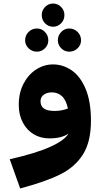

<svg xmlns="http://www.w3.org/2000/svg" viewBox="-20 -782 579 1085"><path d="M494 -100Q494 19 449 90.5Q404 162 320.5 203.5Q237 245 94 283L35 118Q184 84 264.5 47.5Q345 11 367 -27Q329 0 258 0Q210 0 171 -23Q132 -46 109 -89.5Q86 -133 86 -190Q86 -257 113 -309Q140 -361 184.5 -389.5Q229 -418 280 -418Q336 -418 385 -384.5Q434 -351 464 -279.5Q494 -208 494 -100ZM290 -155Q328 -155 364 -169Q353 -218 329.5 -239Q306 -260 273 -260Q245 -260 227 -246.5Q209 -233 209 -210Q209 -182 228.5 -168.5Q248 -155 290 -155ZM216 -697Q216 -724 235 -743Q254 -762 280 -762Q306 -762 325 -743Q344 -724 344 -697Q344 -669 325 -650Q306 -631 280 -631Q254 -631 235 -650Q216 -669 216 -697ZM122 -554Q122 -582 141.5 -601.5Q161 -621 189 -621Q215 -621 234 -601.5Q253 -582 253 -554Q253 -528 234 -509Q215 -490 189 -490Q161 -490 141.5 -509Q122 -528 122 -554ZM307 -554Q307 -582 326 -601.5Q345 -621 371 -621Q399 -621 418.5 -601.5Q438 -582 438 -554Q438 -528 418.5 -509Q399 -490 371 -490Q345 -490 326 -509Q307 -528 307 -554Z"/></svg>

Font: FiraGO Heavy
Style: Regular
Weight: 900
Designer: bBox Type
Foundry: bBox Type GmbH
Version: Version 1.001